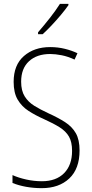

<svg xmlns="http://www.w3.org/2000/svg" viewBox="-20 -969 479 999"><path d="M394 -186Q394 -91 340.5 -40.5Q287 10 197 10Q155 10 116 3Q77 -4 45 -17V-58Q76 -44 116.5 -35Q157 -26 198 -26Q272 -26 313.5 -68Q355 -110 355 -184Q355 -230 339 -258Q323 -286 290.5 -306.5Q258 -327 209 -349Q164 -369 128.5 -392Q93 -415 72 -450.5Q51 -486 51 -543Q51 -631 104.5 -677.5Q158 -724 241 -724Q281 -724 317.5 -715Q354 -706 383 -692L368 -659Q334 -675 301 -681.5Q268 -688 241 -688Q172 -688 131 -650.5Q90 -613 90 -544Q90 -497 108.5 -467.5Q127 -438 158.5 -418.5Q190 -399 231 -380Q282 -357 318.5 -333.5Q355 -310 374.5 -276Q394 -242 394 -186ZM336 -942Q320 -919 296.5 -891Q273 -863 248 -836.5Q223 -810 202 -791H178V-801Q210 -838 239.5 -875.5Q269 -913 292 -949H336Z"/></svg>

Font: Noto Sans Khmer Condensed ExtraLight
Style: Regular
Weight: 200
Width: 3
Designer: Danh Hong and the Monotype Design Team
Foundry: Monotype Imaging Inc.
Version: Version 2.004; ttfautohint (v1.8.4.7-5d5b)